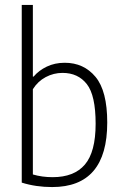

<svg xmlns="http://www.w3.org/2000/svg" viewBox="-20 -749 497 777"><path d="M68 -10V-729H113V-439H116Q137 -464 169.5 -479.5Q202 -495 242 -495Q319 -495 366.5 -438Q414 -381 414 -253Q414 8 191 8Q125 8 68 -10ZM367 -248Q367 -363 331.5 -408.5Q296 -454 233 -454Q197 -454 165 -437Q133 -420 113 -388V-43Q150 -32 193 -32Q280 -32 323.5 -83Q367 -134 367 -248Z"/></svg>

Font: KaputaLibre
Style: Regular
Weight: 400
Designer: Multiple designers
Foundry: Textual
Version: Version 2.900